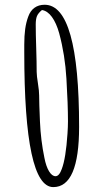

<svg xmlns="http://www.w3.org/2000/svg" viewBox="-20 -783 435 800"><path d="M202.1 -3.4Q309.6 -3.4 309.6 -254.4Q309.6 -763.2 166 -763.2Q141.1 -763.2 123.8 -750.7Q106.4 -738.3 97.7 -713.9Q88.9 -690.4 85 -662.4Q81.1 -634.3 81.1 -596.7V-565.4Q81.1 -3.4 202.1 -3.4ZM261.2 -226.1Q254.4 -123 237.3 -78.6Q226.6 -48.8 211.4 -48.8Q196.8 -48.8 184.3 -69.3Q171.9 -89.8 165 -125.5Q149.9 -198.2 146.5 -276.4Q143.1 -355 143.1 -385.7Q143.1 -403.8 138.2 -434.6Q132.8 -468.3 132.8 -483.4Q132.8 -523.9 130.9 -582.5Q128.9 -641.1 128.9 -681.2Q128.9 -703.1 134 -715.8Q139.2 -728.5 154.8 -741.2Q177.7 -737.8 196.3 -712.4Q214.8 -687 226.6 -644.5Q251 -554.2 256.8 -454.6Q263.2 -348.1 263.2 -277.3Q263.2 -255.4 261.2 -226.1Z"/></svg>

Font: Amatica SC
Style: Bold
Weight: 400
Designer: Vernon Adams, Ben Nathan
Foundry: newtypography
Version: Version 2.000